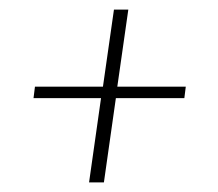

<svg xmlns="http://www.w3.org/2000/svg" viewBox="-20 -378 456 401"><path d="M166 3 191 -173H50L53 -197H195L218 -358H248L225 -197H368L365 -173H222L197 3Z"/></svg>

Font: Genos Thin ExtraLight
Style: Italic
Weight: 250
Italic angle: -8°
Version: Version 1.010